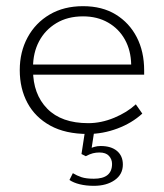

<svg xmlns="http://www.w3.org/2000/svg" viewBox="-20 -424 531 622"><path d="M265 10Q192 10 143 -17Q94 -44 69 -90.5Q44 -137 44 -197Q44 -256 69.5 -303Q95 -350 141 -377Q187 -404 249 -404Q311 -404 355 -377Q399 -350 423 -303.5Q447 -257 447 -196V-182H75V-215H405Q404 -261 384.5 -296Q365 -331 330 -351Q295 -371 249 -371Q199 -371 162.5 -349Q126 -327 106.5 -290Q87 -253 87 -206V-197Q87 -119 133 -72Q179 -25 266 -25Q308 -25 350 -42.5Q392 -60 420 -86L441 -56Q407 -25 360 -7.5Q313 10 265 10ZM284 178Q259 178 238.5 173Q218 168 205 159L216 137Q229 145 244 150Q259 155 284 155Q343 155 343 107Q343 92 333 81Q323 70 302 70Q291 70 281 72.5Q271 75 258 82L244 75L257 -10H287L276 61L264 60Q275 55 285 52Q295 49 306 49Q340 49 359 65Q378 81 378 109Q378 141 351.5 159.5Q325 178 284 178Z"/></svg>

Font: Rokkitt ExtraLight
Style: Regular
Weight: 250
Version: Version 3.103